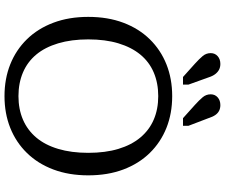

<svg xmlns="http://www.w3.org/2000/svg" viewBox="-93 -889 999 853"><g transform="rotate(90 406.5 -462.5)"><path d="M505 -889 539 -800V-776H505L446 -829Q425 -848 412 -863.5Q399 -879 399 -899Q399 -918 412.5 -930Q426 -942 447 -942Q461 -942 472 -936.5Q483 -931 491 -919.5Q499 -908 505 -889ZM324 -889 356 -800V-776H322L263 -829Q242 -848 229 -863.5Q216 -879 216 -899Q216 -918 229.5 -930Q243 -942 264 -942Q278 -942 289 -936.5Q300 -931 309 -919.5Q318 -908 324 -889ZM407 17Q330 17 266 -8.5Q202 -34 154.5 -82.5Q107 -131 81 -200Q55 -269 55 -355Q55 -442 81 -511Q107 -580 154.5 -628.5Q202 -677 266 -702.5Q330 -728 407 -728Q484 -728 548 -702.5Q612 -677 659.5 -628.5Q707 -580 733 -511Q759 -442 759 -355Q759 -269 733 -200Q707 -131 659.5 -82.5Q612 -34 548 -8.5Q484 17 407 17ZM407 -45Q465 -45 511.5 -65Q558 -85 591 -124Q624 -163 641.5 -221.5Q659 -280 659 -355Q659 -431 641.5 -489Q624 -547 591 -586.5Q558 -626 511.5 -646Q465 -666 407 -666Q349 -666 302 -646Q255 -626 222.5 -586.5Q190 -547 172.5 -489Q155 -431 155 -355Q155 -280 172.5 -221.5Q190 -163 222.5 -124Q255 -85 302 -65Q349 -45 407 -45Z"/></g></svg>

Font: Roboto Serif
Style: Regular
Weight: 400
Designer: Greg Gazdowicz
Foundry: Commercial Type
Version: Version 1.008